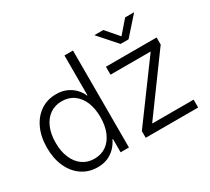

<svg xmlns="http://www.w3.org/2000/svg" viewBox="-144 -991 1367 1248"><g transform="rotate(-30 539.5 -367.5)"><path d="M267.6 10.3Q201.7 10.3 150.9 -24.2Q100.1 -58.6 71.8 -120.4Q43.5 -182.1 43.5 -263.7Q43.5 -345.7 72 -407.2Q100.6 -468.8 151.1 -502.9Q201.7 -537.1 268.1 -537.1Q311.5 -537.1 345.2 -522.2Q378.9 -507.3 402.6 -482.7Q426.3 -458 439 -428.2H441.9V-727.5H505.9V0H443.4V-99.6H439.5Q425.8 -69.8 402.1 -44.7Q378.4 -19.5 345 -4.6Q311.5 10.3 267.6 10.3ZM276.4 -48.3Q328.6 -48.3 366.2 -75.4Q403.8 -102.5 424.1 -151.4Q444.3 -200.2 444.3 -264.2Q444.3 -328.6 424.1 -377Q403.8 -425.3 366.2 -452.1Q328.6 -479 276.4 -479Q225.6 -479 187.7 -452.4Q149.9 -425.8 129.2 -377.4Q108.4 -329.1 108.4 -264.2Q108.4 -199.2 129.2 -150.6Q149.9 -102.1 187.7 -75.2Q225.6 -48.3 276.4 -48.3ZM631.8 0V-50.3L938.5 -467.3V-469.7H638.7V-529.3H1019V-476.1L716.3 -62V-59.1H1025.4V0ZM743.2 -744.6 825.2 -649.9 907.2 -744.6H973.1V-742.7L855 -609.9H795.4L677.7 -742.7V-744.6Z"/></g></svg>

Font: Inter 24pt Light
Style: Regular
Weight: 300
Designer: Rasmus Andersson
Foundry: rsms
Version: Version 4.001;git-66647c0bb